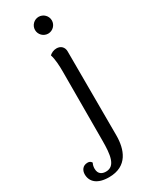

<svg xmlns="http://www.w3.org/2000/svg" viewBox="-322 -768 825 1048"><g transform="rotate(-30 90.0 -243.5)"><path d="M132 -613C161 -613 185 -637 185 -666C185 -695 161 -719 132 -719C103 -719 79 -695 79 -666C79 -637 103 -613 132 -613ZM28 232C146 232 176 140 176 53L175 -476C175 -504 156 -521 130 -521C111 -521 96 -513 85 -503C95 -473 97 -430 97 -395L96 39C96 129 88 197 29 197C8 197 -18 189 -18 152C-18 141 -16 129 -10 118C-16 108 -23 104 -35 104C-67 104 -80 129 -80 152C-80 199 -45 232 28 232Z"/></g></svg>

Font: Arima Koshi
Style: Regular
Weight: 400
Designer: Joana Correia and Natanael Gama
Foundry: NDISCOVER
Version: Version 1.019;PS 001.019;hotconv 1.0.88;makeotf.lib2.5.64775